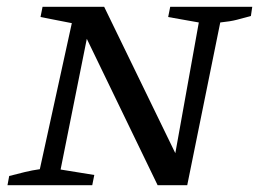

<svg xmlns="http://www.w3.org/2000/svg" viewBox="-20 -544 761 564"><path d="M480 -524H721L717 -497Q695 -491 676 -486Q657 -481 627 -478L530 0H443L235 -430L158 -46L257 -30L251 0H2L7 -27Q30 -33 52.5 -38.5Q75 -44 97 -47L191 -476L99 -494L105 -524H286L495 -94L564 -478L474 -494Z"/></svg>

Font: Piazzolla SC
Style: Italic
Weight: 400
Italic angle: -11.3°
Designer: Juan Pablo del Peral
Foundry: Huerta Tipografica
Version: Version 1.330